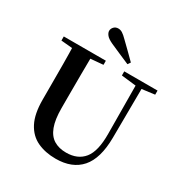

<svg xmlns="http://www.w3.org/2000/svg" viewBox="-221 -1142 1261 1325"><g transform="rotate(30 409.0 -479.5)"><path d="M530.1 -816 515.2 -794.3Q474.9 -811.1 434.7 -828.9Q394.6 -846.7 354.5 -864.2Q317.5 -881.2 304.1 -898.4Q290.6 -915.6 290.6 -930.5Q290.6 -948.1 303.8 -962.3Q317.1 -976.5 338.6 -976.5Q355.4 -976.5 371.2 -966.9Q387 -957.3 411.2 -932.7Q439.4 -905.6 469.7 -875.8Q499.9 -846.1 530.1 -816ZM411.6 18.6Q328.6 18.6 265.1 -11.1Q201.7 -40.8 166.3 -108.6Q130.9 -176.3 130.9 -290V-400.9Q130.9 -485.1 130.6 -570.6Q130.2 -656.1 127.5 -740.5H274.9Q273.9 -656.3 273.4 -571.6Q272.9 -486.9 272.9 -400.9V-305Q272.9 -213.4 293.8 -158.2Q314.7 -102.9 355.1 -78.4Q395.4 -53.9 453 -53.9Q545.1 -53.9 593.5 -114Q641.9 -174.1 640.5 -312.5L637.5 -740.5H685.2L682 -304.3Q680.6 -138.8 611.5 -60.1Q542.4 18.6 411.6 18.6ZM39.2 -707.9V-740.5H374.4V-707.9L218.8 -694.2H191.8ZM521.1 -707.9V-740.5H786.3V-707.9L674.7 -693.5H646.5Z"/></g></svg>

Font: Noto Serif SC ExtraLight
Style: Regular
Weight: 200
Designer: Ryoko NISHIZUKA 西塚涼子 (kana & ideographs); Frank Grießhammer (Latin, Greek & Cyrillic); Wenlong ZHANG 张文龙 (bopomofo); San
Foundry: Adobe
Version: Version 2.002-H1;hotconv 1.1.0;makeotfexe 2.6.0